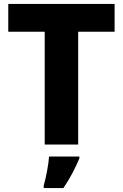

<svg xmlns="http://www.w3.org/2000/svg" viewBox="-20 -734 625 975"><path d="M377 0H207V-573H22V-714H562V-573H377ZM383 71Q367 108 348 144.5Q329 181 302 221H202V208Q211 177 219 134.5Q227 92 229 61H383Z"/></svg>

Font: Noto Sans Tamil ExtraBold
Style: Regular
Weight: 800
Designer: Jelle Bosma - Monotype Design Team
Foundry: Monotype Imaging Inc.
Version: Version 2.004; ttfautohint (v1.8.4.7-5d5b)